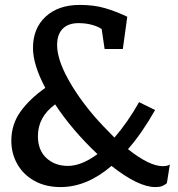

<svg xmlns="http://www.w3.org/2000/svg" viewBox="-20 -750 725 780"><path d="M670 -82 658 -6Q649 2 638.5 6Q628 10 611 10Q542 10 433 -76Q333 10 226 10Q165 10 119.5 -15.5Q74 -41 50 -84Q26 -127 26 -178Q26 -244 62.5 -295.5Q99 -347 164 -393Q114 -487 114 -555Q114 -635 165.5 -682.5Q217 -730 304 -730Q363 -730 408 -716.5Q453 -703 497 -682L479 -551H405L393 -632Q379 -642 354 -649Q329 -656 299 -656Q257 -656 234.5 -633Q212 -610 212 -567Q212 -511 254.5 -432.5Q297 -354 368 -272Q393 -243 445 -191Q500 -255 545 -335L610 -303Q557 -209 500 -144Q587 -75 641 -75Q662 -75 670 -82ZM376 -124Q273 -221 204 -326Q134 -275 134 -197Q134 -140 168.5 -108Q203 -76 256 -76Q311 -76 376 -124Z"/></svg>

Font: Enriqueta Medium
Style: Regular
Weight: 500
Designer: Viviana Monsalve, Gustavo Ibarra
Foundry: 72Puntos
Version: Version 2.000